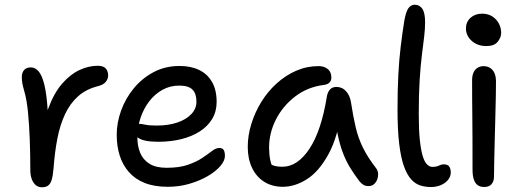

<svg xmlns="http://www.w3.org/2000/svg" viewBox="-20 -780 2210 812"><path d="M157 12Q142 12 131.1 2.8Q120.2 -6.4 114.2 -23Q108.2 -39.6 108.2 -60.6Q108.2 -125.8 105.9 -189Q103.6 -252.2 98.4 -305.1Q93.2 -358 83.4 -391.8Q76.6 -415.4 74.4 -428.3Q72.2 -441.2 72.2 -454.4Q72.2 -472.2 81.7 -483.6Q91.2 -495 111 -495Q128.6 -495 143.1 -478.5Q157.6 -462 167.6 -421.6Q177.6 -381.2 182 -309.3Q186.4 -237.4 183.6 -127.2L151.6 -156.4Q159.2 -253 183.5 -319.5Q207.8 -386 242.6 -426Q277.4 -466 316.3 -483.9Q355.2 -501.8 392.6 -501.8Q417.8 -501.8 427.6 -490Q437.4 -478.2 437.4 -461Q437.4 -447.2 428.1 -434.7Q418.8 -422.2 396.6 -416.2Q345 -403.6 310.8 -373.3Q276.6 -343 255.2 -297.4Q233.8 -251.8 222.6 -193.8Q211.4 -135.8 206.4 -67.6Q203.8 -36 198.3 -18.7Q192.8 -1.4 182.9 5.3Q173 12 157 12Z M689.6 10Q633.4 10 592.6 -6Q551.8 -22 525.4 -52Q499 -82 486.3 -122Q473.6 -162 473.6 -210Q473.6 -261 492.2 -312.5Q510.8 -364 545.8 -406.5Q580.8 -449 629.8 -475Q678.8 -501 739.6 -501Q786.8 -501 821.9 -484.2Q857 -467.4 876.6 -433.6Q896.2 -399.8 896.2 -349Q896.2 -308.4 877.3 -277Q858.4 -245.6 824.8 -224.1Q791.2 -202.6 746.3 -191.5Q701.4 -180.4 649.2 -180.4Q589.2 -180.4 565.1 -196.6Q541 -212.8 541 -232.8Q541 -244.6 546.8 -250.5Q552.6 -256.4 567 -256.4Q578 -256.4 594.5 -252.7Q611 -249 642.2 -249Q691.8 -249 729.6 -261.7Q767.4 -274.4 789.1 -297.4Q810.8 -320.4 810.8 -350Q810.8 -384 794.1 -401Q777.4 -418 737.8 -418Q699.2 -418 666.8 -400Q634.4 -382 610.8 -351.1Q587.2 -320.2 574.1 -280.7Q561 -241.2 561 -198.2Q561 -162.4 572.9 -133.5Q584.8 -104.6 612 -87.5Q639.2 -70.4 684.6 -70.4Q738.8 -70.4 775.2 -83.2Q811.6 -96 835.8 -112.3Q860 -128.6 876.5 -141.4Q893 -154.2 907.4 -154.2Q920.6 -154.2 925.9 -145.9Q931.2 -137.6 931.2 -120.2Q931.2 -100.2 911.6 -77.4Q892 -54.6 858.2 -35Q824.4 -15.4 781.1 -2.7Q737.8 10 689.6 10Z M1176.2 10Q1131 10 1097.6 -11Q1064.2 -32 1046 -70.1Q1027.8 -108.2 1027.8 -159Q1027.8 -207 1042.9 -255.9Q1058 -304.8 1085 -348.7Q1112 -392.6 1149.6 -426.8Q1187.2 -461 1232.2 -480.7Q1277.2 -500.4 1327.8 -500.4Q1350.6 -500.4 1366 -488.1Q1381.4 -475.8 1381.4 -452Q1381.4 -439.8 1373.9 -431.5Q1366.4 -423.2 1351 -421Q1281 -412.4 1228.6 -372.2Q1176.2 -332 1147.1 -274.9Q1118 -217.8 1118 -155.8Q1118 -127.4 1122.8 -103.9Q1127.6 -80.4 1144.6 -43.4L1093 -111.8Q1115.6 -89.2 1131.4 -82Q1147.2 -74.8 1174.4 -74.8Q1238.2 -74.8 1288.6 -150.7Q1339 -226.6 1362.4 -372Q1365.6 -390.8 1375.7 -401.6Q1385.8 -412.4 1402.8 -412.4Q1427.4 -412.4 1444 -393.7Q1460.6 -375 1464.8 -344.8Q1473.6 -287.4 1484.3 -241.6Q1495 -195.8 1515.1 -155.2Q1535.2 -114.6 1569.4 -70.2Q1578 -59.8 1578.9 -46.7Q1579.8 -33.6 1575.3 -21.2Q1570.8 -8.8 1561.5 -0.9Q1552.2 7 1539.2 7Q1525 7 1516.2 1.2Q1507.4 -4.6 1499.4 -14.4Q1479.8 -40.6 1462.8 -67.5Q1445.8 -94.4 1432 -128.9Q1418.2 -163.4 1408.3 -210.6Q1398.4 -257.8 1393.8 -323.4L1426.6 -323.8Q1409.4 -201.2 1369 -127.6Q1328.6 -54 1277.8 -22Q1227 10 1176.2 10Z M1802.6 11Q1779.6 11 1758.4 4.6Q1737.2 -1.8 1719.6 -20.7Q1702 -39.6 1688.8 -75.6Q1675.6 -111.6 1668.4 -170.6Q1661.2 -229.6 1661.2 -317Q1661.2 -401.2 1664.7 -465.7Q1668.2 -530.2 1674.8 -584.6Q1681.4 -639 1689.8 -692Q1696.6 -730 1707 -745Q1717.4 -760 1734.2 -760Q1754.4 -760 1766.1 -742.8Q1777.8 -725.6 1777.8 -685.8Q1777.8 -658 1773.9 -625.1Q1770 -592.2 1764.4 -548.3Q1758.8 -504.4 1754.9 -443.5Q1751 -382.6 1751 -297Q1751 -231.8 1755.5 -188.6Q1760 -145.4 1767.6 -120.4Q1775.2 -95.4 1785.9 -84.8Q1796.6 -74.2 1808.2 -74.2Q1822.2 -74.2 1830 -77.1Q1837.8 -80 1843.4 -82.5Q1849 -85 1856.2 -85Q1873.8 -85 1880.1 -75.2Q1886.4 -65.4 1886.4 -50.8Q1886.4 -33 1874.4 -18.7Q1862.4 -4.4 1843.4 3.3Q1824.4 11 1802.6 11Z M2027.8 10.8Q2010.6 10.8 1999.7 2.7Q1988.8 -5.4 1983.6 -22Q1978.4 -38.6 1978.4 -62Q1978.4 -140.4 1978.2 -195.1Q1978 -249.8 1977.5 -290.3Q1977 -330.8 1976.8 -365.8Q1976.6 -400.8 1976.6 -440.4Q1976.6 -458 1981.7 -471.2Q1986.8 -484.4 1998 -492.3Q2009.2 -500.2 2026.2 -500.2Q2047.8 -500.2 2062.2 -484.9Q2076.6 -469.6 2077.6 -439Q2077.6 -416.8 2077 -376.5Q2076.4 -336.2 2074.9 -287Q2073.4 -237.8 2072.3 -188.5Q2071.2 -139.2 2070.2 -98Q2069.2 -56.8 2069.2 -32.6Q2069.2 -13.8 2059.2 -1.5Q2049.2 10.8 2027.8 10.8ZM2036.8 -585.2Q2000 -585.2 1975.3 -606.9Q1950.6 -628.6 1950.6 -659.8Q1950.6 -687.2 1969.9 -704.7Q1989.2 -722.2 2018.8 -722.2Q2044.4 -722.2 2062.6 -710.2Q2080.8 -698.2 2090.2 -679.6Q2099.6 -661 2099.6 -641.2Q2099.6 -622 2085.1 -603.6Q2070.6 -585.2 2036.8 -585.2Z"/></svg>

Font: Shantell Sans Light
Style: Regular
Weight: 300
Designer: Stephen Nixon, Anya Danilova, Shantell Martin
Foundry: Arrow Type
Version: Version 1.011;[c5ecc13dd]